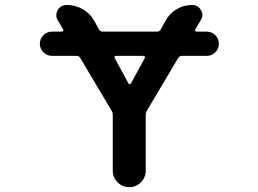

<svg xmlns="http://www.w3.org/2000/svg" viewBox="-20 -775 1040 774"><path d="M434.6 -86.9V-310.5Q434.6 -320.3 429.7 -329.1L303.7 -541Q298.8 -549.8 289.1 -549.8H189.5Q169.9 -549.8 155.3 -564Q140.6 -578.1 140.6 -598.6Q140.6 -619.1 155.3 -633.3Q169.9 -647.5 189.5 -647.5H230.5Q233.4 -647.5 234.9 -650.4Q236.3 -653.3 235.4 -655.3L213.9 -691.4Q207 -702.1 207 -712.9Q207 -723.6 212.9 -734.4Q224.6 -754.9 250 -754.9Q284.2 -754.9 314 -737.8Q343.8 -720.7 360.4 -690.4L378.9 -656.2Q383.8 -647.5 393.6 -647.5H613.3Q623 -647.5 627.9 -656.2L647.5 -691.4Q663.1 -720.7 691.9 -737.8Q720.7 -754.9 753.9 -754.9Q778.3 -754.9 790 -734.4Q795.9 -724.6 795.9 -713.9Q795.9 -704.1 789.1 -693.4L766.6 -655.3Q765.6 -653.3 767.1 -650.4Q768.6 -647.5 771.5 -647.5H813.5Q833 -647.5 847.7 -633.3Q862.3 -619.1 862.3 -598.6Q862.3 -578.1 847.7 -564Q833 -549.8 813.5 -549.8H712.9Q703.1 -549.8 698.2 -541L572.3 -329.1Q567.4 -320.3 567.4 -310.5V-86.9Q567.4 -59.6 547.9 -40Q528.3 -20.5 501 -20.5Q473.6 -20.5 454.1 -40Q434.6 -59.6 434.6 -86.9ZM498 -438.5Q500 -435.5 502.9 -435.5Q505.9 -435.5 507.8 -438.5L563.5 -541Q564.5 -543 564.5 -544.4Q564.5 -545.9 563.5 -546.9Q561.5 -549.8 558.6 -549.8H447.3Q444.3 -549.8 442.4 -546.9Q441.4 -545.9 441.4 -544.4Q441.4 -543 442.4 -541Z"/></svg>

Font: Rounded-X Mgen+ 2m medium
Style: Regular
Weight: 500
Designer: [Source Han Sans]
Ryoko NISHIZUKA  (kana & ideographs); Paul D. Hunt (Latin, Greek & Cyrillic); Wenlong ZHANG  (bopomofo
Version: Version 1.059.20150602